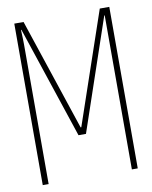

<svg xmlns="http://www.w3.org/2000/svg" viewBox="-81 -775 663 836"><g transform="rotate(-10 250.0 -357.0)"><path d="M40 0V-714H81L246 -219H249L418 -714H460V0H434V-681H432L264 -187H231L66 -682H64Q65 -658 65.5 -644Q66 -630 66 -619Q66 -608 66 -593V0Z"/></g></svg>

Font: Noto Sans Mono ExtraCondensed Thin
Style: Regular
Weight: 100
Width: 2
Designer: Monotype Design Team
Foundry: Monotype Imaging Inc.
Version: Version 2.014; ttfautohint (v1.8.4.7-5d5b)